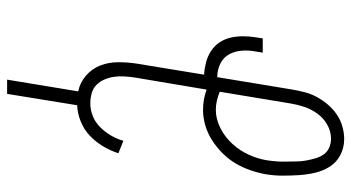

<svg xmlns="http://www.w3.org/2000/svg" viewBox="-244 -539 988 540"><g transform="rotate(90 250.0 -269.0)"><path d="M204 205 237 5Q212 0 192.5 -17Q173 -34 164 -57.5Q155 -81 155 -107.5Q155 -134 159 -160L190 -349Q173 -350 155.5 -354.5Q138 -359 123.5 -368.5Q109 -378 99.5 -392Q90 -406 86 -423Q82 -440 82 -458Q82 -476 85 -495L88 -514H128L125 -495Q121 -475 122.5 -455Q124 -435 133 -419Q142 -403 159.5 -394.5Q177 -386 197 -386L232 -598Q235 -615 239.5 -632.5Q244 -650 253 -666.5Q262 -683 274.5 -697.5Q287 -712 302.5 -722.5Q318 -733 336 -738Q354 -743 371 -743Q395 -743 415.5 -732.5Q436 -722 448 -703.5Q460 -685 465.5 -662.5Q471 -640 472.5 -616.5Q474 -593 474 -569.5Q474 -546 470 -522Q466 -500 458.5 -478.5Q451 -457 439.5 -437.5Q428 -418 411 -401Q394 -384 374.5 -371.5Q355 -359 333 -352.5Q311 -346 289 -346Q274 -346 260 -348.5Q246 -351 232 -356L198 -154Q196 -140 195 -125Q194 -110 196 -96Q198 -82 203.5 -69Q209 -56 218.5 -46.5Q228 -37 242 -33Q256 -29 271 -29Q289 -29 306.5 -36Q324 -43 337.5 -56.5Q351 -70 361 -87Q371 -104 376 -122L411 -108Q404 -86 391.5 -65Q379 -44 361.5 -27.5Q344 -11 321.5 -2Q299 7 276 8L244 205ZM289 -382Q315 -382 340.5 -395Q366 -408 385 -429Q404 -450 415.5 -475.5Q427 -501 431 -527Q433 -541 434 -554.5Q435 -568 434.5 -582Q434 -596 434 -609.5Q434 -623 431.5 -636Q429 -649 425.5 -661.5Q422 -674 415 -684.5Q408 -695 396 -700.5Q384 -706 370 -706Q350 -706 331 -695.5Q312 -685 299.5 -667.5Q287 -650 280.5 -630.5Q274 -611 271 -592L238 -393Q250 -388 263 -385Q276 -382 289 -382Z"/></g></svg>

Font: Iosevka Curly Extralight
Style: Italic
Weight: 200
Italic angle: -9°
Monospace: yes
Designer: Belleve Invis
Foundry: Belleve Invis
Version: Version 22.1.2; ttfautohint (v1.8.4)